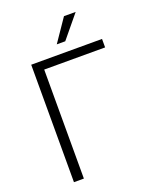

<svg xmlns="http://www.w3.org/2000/svg" viewBox="-164 -1000 880 1092"><g transform="rotate(-20 276.0 -453.5)"><path d="M519 -659.7H150.4V0H90.3V-710.9H519ZM359.9 -906.7H430.7L317.9 -770H266.6Z"/></g></svg>

Font: SteelSelectRoboto
Style: Regular
Weight: 300
Designer: Google
Version: Version 2.137; 2017